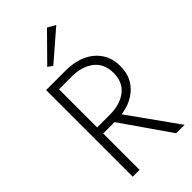

<svg xmlns="http://www.w3.org/2000/svg" viewBox="-287 -1023 1097 1097"><g transform="rotate(-45 261.5 -474.5)"><path d="M388 -922 211 -769 182 -789 340 -949ZM84 -700H244Q312 -700 365.5 -676Q419 -652 450 -606.5Q481 -561 481 -497Q481 -412 427.5 -360Q374 -308 291 -297L503 0H435L231 -294H139V0H84ZM244 -651H139V-343H244Q324 -343 375 -382Q426 -421 426 -497Q426 -572 375 -611.5Q324 -651 244 -651Z"/></g></svg>

Font: Jost* Light
Style: Regular
Weight: 300
Version: Version 3.7